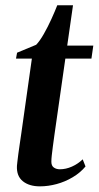

<svg xmlns="http://www.w3.org/2000/svg" viewBox="-20 -682 367 714"><path d="M182.5 -181Q179 -156 176.5 -136.8Q174 -117.5 172.5 -104Q171 -90.5 171 -80.5Q171 -65.5 180.2 -59Q189.5 -52.5 202.5 -52.5Q225 -52.5 247.5 -62.5Q270 -72.5 287.5 -89.5L298 -63Q278.5 -39.5 250.2 -22.8Q222 -6 190.5 2.5Q159 11 128.5 11Q88.5 11 64.8 -8.2Q41 -27.5 43 -65.5Q43.5 -71.5 44.8 -82.2Q46 -93 48 -108.2Q50 -123.5 53 -143.5Q56 -163.5 59.5 -188L98.5 -464H39.5L43.5 -486L114.5 -515.5Q128 -529.5 143 -555.8Q158 -582 171.2 -611.2Q184.5 -640.5 193 -662.5H251.5L230 -512.5H327L320 -464H223Z"/></svg>

Font: Merriweather 120pt SemiBold
Style: Italic
Weight: 600
Italic angle: -7.8°
Version: Version 2.101